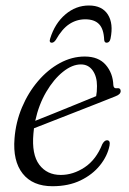

<svg xmlns="http://www.w3.org/2000/svg" viewBox="-20 -652 457 681"><path d="M368.5 -135.5Q361 -98.5 334.5 -65.5Q308 -32.5 265.5 -12Q223 8.5 166 8.5Q96 8.5 60.5 -36.2Q25 -81 31.5 -161Q36 -219 58 -271.2Q80 -323.5 114.8 -364.2Q149.5 -405 192.2 -428.2Q235 -451.5 280.5 -451.5Q329.5 -451.5 355 -422Q380.5 -392.5 382 -350Q383 -337.5 394.5 -339Q407 -341 408 -330Q409 -317.5 388.5 -310Q366 -301 328 -286Q290 -271 246.8 -254.2Q203.5 -237.5 164.5 -222Q125.5 -206.5 100.5 -197Q99 -187 98.5 -177.5Q92 -104.5 119.2 -68Q146.5 -31.5 195.5 -31.5Q239.5 -31.5 280.2 -58.5Q321 -85.5 343 -141Q351 -155 360 -154.5Q372 -154 368.5 -135.5ZM267 -423.5Q236 -423.5 203.2 -397.2Q170.5 -371 144 -326Q117.5 -281 105 -223.5Q133 -234.5 172.5 -250.5Q212 -266.5 252 -282.8Q292 -299 321 -311Q324 -325 324 -347Q324 -380.5 308.8 -402Q293.5 -423.5 267 -423.5ZM282.5 -583.5Q251.5 -583.5 225.8 -566.5Q200 -549.5 178 -510.5Q171 -500.5 164 -500.5Q153 -500.5 158 -515.5Q174.5 -569 211.8 -600.8Q249 -632.5 295.5 -632.5Q342 -632.5 362.5 -600.5Q383 -568.5 372 -515Q369 -500.5 358 -500.5Q350.5 -500.5 349.5 -510.5Q348 -549 331.5 -566.2Q315 -583.5 282.5 -583.5Z"/></svg>

Font: Fraunces 72pt Soft Light
Style: Italic
Weight: 300
Italic angle: -16°
Version: Version 1.000;[b76b70a41]